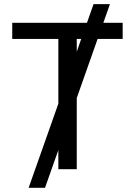

<svg xmlns="http://www.w3.org/2000/svg" viewBox="-20 -817 651 927"><path d="M261.7 -316.4V-628.9H39.1V-707H399.9L431.6 -796.9H510.7L479 -707H572.3V-628.9H451.2L350.6 -343.8V0H261.7V-92.3L197.3 89.8H118.2ZM372.1 -628.9H350.6V-567.4Z"/></svg>

Font: Pretendard
Style: Regular
Weight: 400
Designer: Base glyphs from Inter by Rasmus Andersson; Hangeul glyphs from Noto Sans CJK(Source Han Sans) by Jang Soo-young and Kan
Foundry: Kil Hyung-jin
Version: Version 1.309